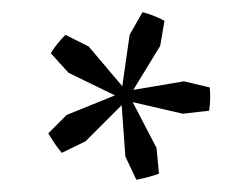

<svg xmlns="http://www.w3.org/2000/svg" viewBox="-20 -703 405 314"><path d="M203 -409 185 -447 179 -531 120 -472 81 -453Q70 -466 59 -485L89 -515L168 -547L92 -584L63 -616Q73 -632 87 -646L125 -627L180 -562L192 -646L213 -683Q230 -679 249 -669L242 -628L198 -556L281 -570L323 -560Q325 -542 322 -522L279 -517L197 -536L236 -461L240 -419Q232 -416 222.5 -413.5Q213 -411 203 -409Z"/></svg>

Font: Piazzolla
Style: Regular
Weight: 400
Designer: Juan Pablo del Peral
Foundry: Huerta Tipografica
Version: Version 1.330